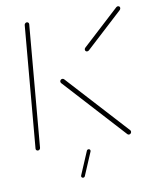

<svg xmlns="http://www.w3.org/2000/svg" viewBox="-77 -578 621 776"><g transform="rotate(-10 234.0 -190.0)"><path d="M40.7 -0.4Q37 -0.4 34.4 -3Q31.9 -5.6 32.2 -9.6L75.9 -509.3Q76.3 -513 79.3 -515.7Q82.2 -518.5 85.9 -518.5Q89.6 -518.5 92.2 -515.7Q94.8 -513 94.4 -509.3L50.7 -9.6Q50.4 -5.9 47.6 -3.1Q44.8 -0.4 40.7 -0.4ZM424.4 -10.4Q424.4 -6.3 421.5 -3.1Q418.5 0 414.4 0Q410.7 0 408.1 -2.6L180 -252.6Q177.8 -255.6 177.8 -259.3Q178.1 -263 180.9 -265.7Q183.7 -268.5 187.8 -268.5Q191.1 -268.5 194.4 -265.9L422.6 -15.9Q424.4 -13.3 424.4 -10.4ZM459.6 -518.5Q463.3 -518.5 465.7 -516.3Q468.1 -514.1 468.1 -510.4Q468.1 -506.3 465.2 -502.6L313.3 -363Q309.6 -360.4 306.3 -360.4Q302.6 -360.4 300.2 -362.8Q297.8 -365.2 297.8 -368.9Q297.8 -373 301.1 -376.3L453 -515.9Q456.3 -518.5 459.6 -518.5ZM194.8 129.6 234.8 35.6Q235.6 33 237.8 31.5Q240 30 242.6 30Q246.7 30 248.7 33.3Q250.7 36.7 249.3 40L209.3 134.1Q208.5 136.7 206.3 138.1Q204.1 139.6 201.5 139.6Q197.4 139.6 195.4 136.3Q193.3 133 194.8 129.6Z"/></g></svg>

Font: 26F Galaxy Sans Hairline
Style: Italic
Weight: 50
Italic angle: -5°
Designer: C₂₉H₂₅N₃O₅
Version: Version 1.200